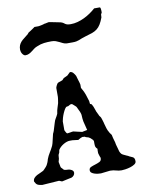

<svg xmlns="http://www.w3.org/2000/svg" viewBox="-79 -730 595 791"><g transform="rotate(-10 218.5 -334.5)"><path d="M289.6 -64Q289.1 -64.5 288.1 -67.1Q287.1 -69.8 286.1 -72.8Q285.2 -75.7 284.4 -78.1Q283.7 -80.6 283.7 -81.1Q282.7 -82.5 282.7 -85.2Q282.7 -87.9 282.7 -91.3Q282.7 -94.2 282.7 -97.2Q282.7 -100.1 283.7 -101.6Q276.9 -107.9 275.6 -113Q274.4 -118.2 274.4 -125V-135.3Q274.4 -136.2 273.4 -138.2Q272.5 -140.1 272 -141.1Q270.5 -142.1 266.4 -146.5Q262.2 -150.9 259.8 -151.9Q255.9 -155.3 250 -156.2Q244.1 -157.2 239.7 -160.6Q238.8 -160.6 235.1 -160.6Q231.4 -160.6 230.5 -161.1Q227.1 -160.2 222.4 -158Q217.8 -155.8 216.8 -154.8L211.9 -151.9L188 -154.8H176.3Q169.9 -154.8 163.1 -152.3Q156.2 -149.9 149.7 -146Q143.1 -142.1 137.5 -137Q131.8 -131.8 128.4 -126.5Q127.4 -125.5 126.5 -120.6Q125.5 -115.7 125.5 -114.7Q124.5 -111.8 122.6 -108.6Q120.6 -105.5 120.6 -101.6L119.6 -89.4L116.2 -76.7L120.6 -54.2Q120.6 -53.2 122.1 -51.8Q123.5 -50.3 125.5 -48.3Q130.9 -43 130.9 -42Q130.9 -41.5 132.6 -41Q134.3 -40.5 136.2 -40Q138.2 -39.6 140.1 -39.3Q142.1 -39.1 142.6 -39.1Q145.5 -39.1 150.4 -38.6Q155.3 -38.1 159.9 -36.1Q164.6 -34.2 168 -31Q171.4 -27.8 171.4 -22Q171.4 -16.1 167 -10.7Q162.6 -5.4 156.2 -3.4Q153.8 -2.9 148.4 -2Q143.1 -1 136.7 0.5Q130.4 2 124.5 3.2Q118.7 4.4 116.2 4.9L104.5 0L33.7 4.9Q27.3 3.9 22.7 2.9Q18.1 2 14.4 0Q10.7 -2 8.1 -5.4Q5.4 -8.8 2.4 -15.1Q2.4 -23.9 7.6 -29.5Q12.7 -35.2 20 -39.1Q27.3 -43 35.2 -46.1Q43 -49.3 47.9 -52.2Q47.9 -53.2 49.1 -54Q50.3 -54.7 51.3 -55.7Q55.7 -60.1 60.8 -65.9Q65.9 -71.8 68.4 -78.6Q68.8 -79.1 69.8 -81.5Q70.8 -84 71.8 -86.9Q72.8 -89.8 73.5 -92.3Q74.2 -94.7 74.2 -95.2Q79.6 -109.4 86.9 -120.8Q94.2 -132.3 99.6 -143.6Q100.1 -144 101.1 -146.5Q102.1 -148.9 103 -151.9Q104 -154.8 104.7 -157.2Q105.5 -159.7 105.5 -160.6L113.8 -195.3Q114.3 -195.8 115.2 -198Q116.2 -200.2 117.2 -202.6Q118.2 -205.1 118.9 -207Q119.6 -209 119.6 -209.5L128.4 -238.3Q131.3 -249 136 -256.1Q140.6 -263.2 145 -272.9L147.5 -287.1Q148.4 -289.1 149.4 -293.7Q150.4 -298.3 150.9 -298.8L156.2 -315.9Q156.2 -317.9 157 -321.3Q157.7 -324.7 158.2 -328.6Q158.7 -332.5 159.2 -336.2Q159.7 -339.8 159.7 -341.3V-378.4Q159.7 -379.9 160.9 -382.8Q162.1 -385.7 163.6 -388.9Q165 -392.1 167 -394.8Q168.9 -397.5 171.4 -398.9L188 -404.8Q189.5 -404.8 192.6 -408.4Q195.8 -412.1 196.8 -413.1L213.4 -420.9L226.1 -433.1Q234.4 -433.1 240 -426.5Q245.6 -419.9 249 -413.1Q249.5 -410.6 251.2 -405.3Q252.9 -399.9 254.6 -393.8Q256.3 -387.7 258.1 -382.3Q259.8 -377 259.8 -375V-360.8Q260.7 -359.9 261.7 -357.9Q262.7 -356 263.2 -355Q270 -343.8 274.9 -329.8Q279.8 -315.9 283.7 -301.8Q284.7 -292 284.9 -290.5Q285.2 -289.1 286.1 -289.1Q290.5 -289.1 292.7 -284.9Q294.9 -280.8 297.4 -275.4L303.2 -259.3Q303.2 -257.8 304.7 -254.6Q306.2 -251.5 308.1 -247.6Q310.1 -243.7 311.8 -240Q313.5 -236.3 314 -234.9Q314.5 -234.4 317.4 -230.5Q318.8 -228.5 319.8 -227.1Q320.3 -226.1 321.8 -221.9Q323.2 -217.8 324.7 -212.9Q326.2 -208 327.4 -203.9Q328.6 -199.7 328.6 -198.7Q331.1 -189 334.2 -179Q337.4 -168.9 342.8 -160.6Q342.8 -159.2 346.7 -154.5Q350.6 -149.9 351.1 -148.4L354 -135.3Q356 -127 357.9 -121.6Q359.9 -116.2 360.4 -110.8Q360.4 -109.4 361.6 -105Q362.8 -100.6 364.3 -95.5Q365.7 -90.3 366.9 -86.2Q368.2 -82 368.2 -81.1Q369.1 -75.7 373 -69.3Q377 -63 380.9 -61.5Q381.3 -61 384.5 -59.6Q387.7 -58.1 391.4 -56.4Q395 -54.7 398.2 -53.2Q401.4 -51.8 401.9 -51.8Q407.7 -47.9 412.8 -46.1Q418 -44.4 421.4 -42.2Q424.8 -40 426.8 -36.1Q428.7 -32.2 428.7 -24.4Q428.7 -17.1 420.9 -12Q413.1 -6.8 402.6 -3.7Q392.1 -0.5 381.6 1Q371.1 2.4 366.2 2.4Q353.5 2.4 343 -1Q332.5 -4.4 318.4 -4.4L280.3 0Q275.4 0 268.1 -0.7Q260.7 -1.5 253.7 -3.7Q246.6 -5.9 241.5 -9.8Q236.3 -13.7 236.3 -20.5Q236.3 -29.8 244.6 -33.4Q252.9 -37.1 262.9 -40Q272.9 -43 281.2 -47.1Q289.6 -51.3 289.6 -61.5ZM196.8 -189.9Q197.3 -189.9 200.4 -189.2Q203.6 -188.5 207.8 -187.5Q211.9 -186.5 216.1 -185.5Q220.2 -184.6 222.7 -184.1L233.9 -181.6Q234.4 -182.1 237.8 -182.6Q241.2 -183.1 245.1 -184.1L254.9 -186L245.6 -223.1Q244.6 -227.5 243.9 -235.1Q243.2 -242.7 243.2 -245.1Q243.2 -251.5 241.9 -256.1Q240.7 -260.7 238.8 -265.1Q236.8 -269.5 234.4 -274.2Q231.9 -278.8 229.5 -284.7Q228.5 -288.1 222.9 -292.5Q217.3 -296.9 213.4 -300.8Q211.9 -302.2 208.5 -302.2Q204.1 -302.2 199.7 -298.8Q195.3 -295.4 189.9 -295.4Q185.5 -295.4 180.9 -288.1Q176.3 -280.8 172.1 -271.2Q168 -261.7 165.3 -252.2Q162.6 -242.7 162.1 -238.3V-201.2Q163.1 -199.7 165 -195.3Q167 -190.9 168 -189.9Q168.9 -189 169.9 -187.7Q170.9 -186.5 172.9 -186.5Q173.8 -186.5 177.5 -187Q181.2 -187.5 185.1 -188.2Q189 -189 192.4 -189.5Q195.8 -189.9 196.8 -189.9ZM40 -559.6Q40 -570.3 43.2 -577.9Q46.4 -585.4 51.8 -591.6Q57.1 -597.7 64.2 -602.8Q71.3 -607.9 78.6 -614.3Q79.6 -614.3 83 -618.2Q86.4 -622.1 86.9 -623Q89.4 -624.5 94 -627.4Q98.6 -630.4 103 -633.3Q107.4 -636.2 110.8 -638.7Q114.3 -641.1 114.7 -641.6H130.4Q131.3 -641.6 135 -642.1Q138.7 -642.6 143.1 -643.6Q147.5 -644.5 151.4 -645.5Q155.3 -646.5 157.2 -647.5Q158.2 -647.5 161.1 -647.9Q164.1 -648.4 167.2 -649.2Q170.4 -649.9 172.9 -650.4Q175.3 -650.9 175.8 -650.9Q177.2 -650.9 183.6 -649.7Q189.9 -648.4 197.5 -647Q205.1 -645.5 212.4 -644Q219.7 -642.6 224.1 -641.6Q231.4 -639.6 234.9 -637Q238.3 -634.3 241.7 -632.1Q245.1 -629.9 250 -628.4Q254.9 -627 264.6 -627Q278.8 -627 293.2 -630.9Q307.6 -634.8 321.3 -641.4Q335 -647.9 347.4 -656.5Q359.9 -665 370.1 -674.3H393.1Q396 -674.3 397 -668.7Q397.9 -663.1 397.9 -659.2V-656.7Q397.9 -652.3 397.7 -651.4Q397.5 -650.4 397.2 -650.1Q397 -649.9 396.2 -649.2Q395.5 -648.4 394 -645Q394 -644.5 393.8 -642.8Q393.6 -641.1 393.6 -638.9Q393.6 -636.7 393.3 -634.8Q393.1 -632.8 393.1 -632.3Q386.7 -615.2 380.1 -604.5Q373.5 -593.8 364.7 -586.9Q356 -580.1 343.8 -575.7Q331.5 -571.3 313.5 -566.4Q304.7 -564 298.8 -561.5Q293 -559.1 287.4 -556.9Q281.7 -554.7 275.1 -553.2Q268.6 -551.8 258.8 -551.8H233.4Q225.1 -552.7 218.5 -555.9Q211.9 -559.1 205.3 -562.5Q198.7 -565.9 191.2 -568.6Q183.6 -571.3 173.3 -571.3Q156.7 -571.3 142.1 -569.6Q127.4 -567.9 111.8 -561Q105 -558.6 98.9 -554.2Q92.8 -549.8 86.7 -544.9Q80.6 -540 73.7 -536.6Q66.9 -533.2 58.6 -533.2Q54.2 -533.2 50.8 -536.1Q47.4 -539.1 44.9 -543Q42.5 -546.9 41.3 -551.5Q40 -556.2 40 -559.6Z"/></g></svg>

Font: IM FELL English SC
Style: Regular
Weight: 400
Designer: Igino Marini
Foundry: Igino Marini
Version: 3.00